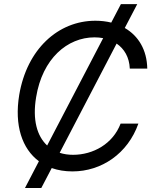

<svg xmlns="http://www.w3.org/2000/svg" viewBox="-20 -840 767 952"><path d="M103.7 92.3H184.7L236.5 -6.7C267.4 4.3 301.8 9.9 339.5 9.9C483 9.9 613.6 -78.1 666.2 -227.3H578.1C539.8 -126.4 441.8 -72.4 342.3 -72.4C318.5 -72.4 296.2 -75.6 275.9 -82.4L558.2 -623.9C596.2 -598 621.1 -556.5 623.6 -500H710.2C708.5 -593 666.2 -662.3 598.7 -701.3L660.5 -819.6H579.5L531.6 -728C507.5 -734 480.8 -737.2 453.1 -737.2C268.5 -737.2 113.6 -596.6 75.3 -369.3C50.4 -217.3 89.8 -102.3 172.9 -40.5ZM159.1 -358C190.3 -549.7 313.9 -654.8 448.9 -654.8C463.4 -654.8 478 -653.4 491.5 -650.9L213.8 -118.6C163.7 -165.1 140.3 -245.7 159.1 -358Z"/></svg>

Font: Margiela Sans
Style: Italic
Weight: 400
Italic angle: -9.39999°
Designer: Stefan Endress, Andreas Faust
Version: Version 1.100;FEAKit 1.0